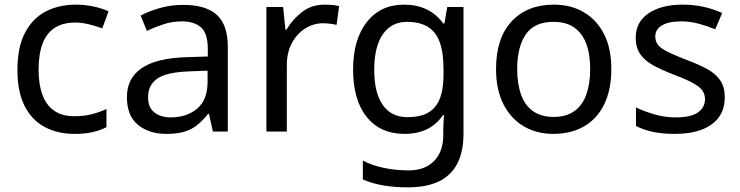

<svg xmlns="http://www.w3.org/2000/svg" viewBox="-20 -566 3183 826"><path d="M300 10Q229 10 173.5 -19Q118 -48 86.5 -109Q55 -170 55 -265Q55 -364 88 -426Q121 -488 177.5 -517Q234 -546 306 -546Q347 -546 385 -537.5Q423 -529 447 -517L420 -444Q396 -453 364 -461Q332 -469 304 -469Q250 -469 215 -446Q180 -423 163 -378Q146 -333 146 -266Q146 -202 163 -157Q180 -112 214 -89Q248 -66 299 -66Q343 -66 376.5 -75Q410 -84 438 -97V-19Q411 -5 378.5 2.5Q346 10 300 10Z M695 10Q622 10 574 -28.5Q526 -67 526 -149Q526 -229 589 -272.5Q652 -316 783 -320L874 -323V-355Q874 -422 845 -448Q816 -474 763 -474Q721 -474 683 -461.5Q645 -449 612 -433L585 -499Q620 -518 668 -531.5Q716 -545 768 -545Q866 -545 913 -502Q960 -459 960 -365V0H896L879 -76H875Q852 -47 827.5 -27.5Q803 -8 771.5 1Q740 10 695 10ZM715 -61Q783 -61 828 -98.5Q873 -136 873 -214V-262L794 -259Q694 -255 655.5 -227Q617 -199 617 -148Q617 -103 644.5 -82Q672 -61 715 -61Z M1126 0V-536H1198L1208 -438H1212Q1238 -482 1279 -514Q1320 -546 1376 -546Q1391 -546 1408.5 -544.5Q1426 -543 1439 -540L1428 -459Q1415 -462 1399.5 -464Q1384 -466 1370 -466Q1329 -466 1293 -443.5Q1257 -421 1235.5 -380.5Q1214 -340 1214 -286V0Z M1734 240Q1676 240 1627.5 231.5Q1579 223 1541 206V125Q1579 145 1630 156Q1681 167 1739 167Q1808 167 1847.5 126.5Q1887 86 1887 16V-5Q1887 -17 1888 -39.5Q1889 -62 1890 -71H1886Q1858 -30 1816.5 -10Q1775 10 1720 10Q1616 10 1557.5 -63Q1499 -136 1499 -267Q1499 -395 1557.5 -470.5Q1616 -546 1719 -546Q1772 -546 1814.5 -526Q1857 -506 1887 -465H1892L1904 -536H1974V9Q1974 85 1948 136.5Q1922 188 1869 214Q1816 240 1734 240ZM1733 -62Q1774 -62 1803 -72.5Q1832 -83 1851 -105.5Q1870 -128 1879 -163Q1888 -198 1888 -246V-267Q1888 -340 1871.5 -385Q1855 -430 1820 -451Q1785 -472 1731 -472Q1664 -472 1627 -418.5Q1590 -365 1590 -266Q1590 -167 1626.5 -114.5Q1663 -62 1733 -62Z M2360 10Q2289 10 2233.5 -22.5Q2178 -55 2146 -117.5Q2114 -180 2114 -269Q2114 -402 2181 -474Q2248 -546 2363 -546Q2436 -546 2491.5 -513.5Q2547 -481 2578.5 -419.5Q2610 -358 2610 -269Q2610 -180 2579.5 -117.5Q2549 -55 2493 -22.5Q2437 10 2360 10ZM2362 -63Q2416 -63 2451 -88Q2486 -113 2502.5 -159.5Q2519 -206 2519 -269Q2519 -333 2502 -378Q2485 -423 2450.5 -447.5Q2416 -472 2361 -472Q2279 -472 2242 -418Q2205 -364 2205 -269Q2205 -206 2221.5 -159.5Q2238 -113 2273 -88Q2308 -63 2362 -63Z M2884 10Q2828 10 2787.5 1Q2747 -8 2716 -24V-104Q2748 -88 2793.5 -74.5Q2839 -61 2886 -61Q2953 -61 2983 -82.5Q3013 -104 3013 -140Q3013 -160 3002 -176Q2991 -192 2962.5 -208Q2934 -224 2881 -244Q2829 -264 2792 -284Q2755 -304 2735 -332Q2715 -360 2715 -404Q2715 -472 2770.5 -509Q2826 -546 2916 -546Q2965 -546 3007.5 -536.5Q3050 -527 3087 -510L3057 -440Q3023 -454 2986 -464Q2949 -474 2910 -474Q2856 -474 2827.5 -456.5Q2799 -439 2799 -409Q2799 -387 2812 -371.5Q2825 -356 2855.5 -341.5Q2886 -327 2937 -307Q2988 -288 3024 -268Q3060 -248 3079 -219.5Q3098 -191 3098 -148Q3098 -96 3072 -61Q3046 -26 2998 -8Q2950 10 2884 10Z"/></svg>

Font: Noto Sans Symbols
Style: Regular
Weight: 400
Designer: Monotype Design Team
Foundry: Monotype Imaging Inc.
Version: Version 2.002